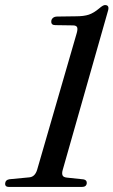

<svg xmlns="http://www.w3.org/2000/svg" viewBox="-41 -740 449 760"><path d="M178 -640.5Q161 -640.5 162 -655.5Q162 -663 168.2 -668.8Q174.5 -674.5 186 -674.5L260 -675.5Q291 -675.5 310.5 -682Q330 -688.5 352 -707Q367 -720 374.5 -720Q392.5 -720 387 -699L207 -66.5Q203.5 -54 206.5 -46.2Q209.5 -38.5 223.5 -37L289.5 -30Q303 -27.5 302.5 -15.5Q301.5 0 283 0H-5.5Q-22 0 -20.5 -14.5Q-19.5 -28 -3.5 -30.5L75 -38Q97.5 -40 106 -68L263 -610Q267.5 -626.5 263.8 -633Q260 -639.5 247.5 -639.5Z"/></svg>

Font: Fraunces 144pt S050
Style: Italic
Weight: 400
Italic angle: -16°
Version: Version 1.000; ttfautohint (v1.8.3)